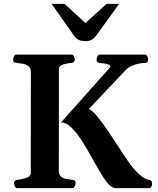

<svg xmlns="http://www.w3.org/2000/svg" viewBox="-20 -976 820 996"><path d="M69.3 0Q61 0 56.9 -9.8Q52.7 -19.5 52.7 -24.9Q52.7 -41 68.8 -43Q92.3 -44.9 116 -53.2Q139.6 -61.5 139.6 -77.6L140.1 -602.5Q140.1 -623.5 127.7 -632.8Q115.2 -642.1 98.1 -645.3Q81.1 -648.4 65.9 -649.9Q55.7 -650.9 52 -654.1Q48.3 -657.2 48.3 -668Q48.3 -673.3 52.5 -683.1Q56.6 -692.9 64.9 -692.9H351.1Q359.4 -692.9 363.5 -683.1Q367.7 -673.3 367.7 -668Q367.7 -651.4 351.6 -649.9Q330.6 -648.4 308.1 -641.6Q285.6 -634.8 285.6 -618.7L285.2 -90.3Q285.2 -69.3 296.4 -60.1Q307.6 -50.8 323.7 -47.9Q339.8 -44.9 354.5 -43Q364.7 -42 368.4 -39.1Q372.1 -36.1 372.1 -24.9Q372.1 -19.5 367.9 -9.8Q363.8 0 355.5 0ZM581.5 0Q564.5 0 549.6 -13.9Q534.7 -27.8 517.6 -53.7Q498.5 -83.5 477.3 -121.3Q456.1 -159.2 433.8 -198Q411.6 -236.8 388.7 -269.3Q365.7 -301.8 342.5 -321.5Q319.3 -341.3 296.4 -340.8L547.9 -623Q552.2 -627.9 552.2 -631.8Q552.2 -638.7 542 -642.1Q531.7 -645.5 518.6 -647Q505.4 -648.4 496.1 -649.4Q486.8 -650.4 483.9 -655Q481 -659.7 481 -667.5Q481 -672.9 485.1 -682.9Q489.3 -692.9 497.6 -692.9H731.9Q740.2 -692.9 744.4 -682.9Q748.5 -672.9 748.5 -667.5Q748.5 -649.4 732.4 -649.4Q707.5 -649.4 679.9 -640.6Q652.3 -631.8 634.8 -615.7L441.4 -411.1Q461.9 -400.4 488 -367.9Q514.2 -335.4 543 -292.7Q571.8 -250 599.4 -207Q627 -164.1 649.4 -132.3Q679.7 -90.3 706.5 -67.9Q733.4 -45.4 751.5 -43.5Q761.7 -42.5 765.4 -37.1Q769 -31.7 769 -20.5Q769 -15.1 764.9 -7.6Q760.7 0 752.4 0ZM422.9 -762.7Q400.4 -762.7 387.2 -769.8Q374 -776.9 366.2 -787.6L247.6 -956.1H314.9L422.9 -856.4L533.2 -956.1H598.1L479.5 -792Q471.2 -780.3 458.5 -771.5Q445.8 -762.7 422.9 -762.7Z"/></svg>

Font: Gelasio SemiBold
Style: Regular
Weight: 600
Designer: Eben Sorkin
Foundry: Eben Sorkin
Version: Version 1.008